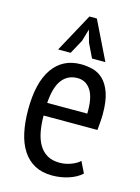

<svg xmlns="http://www.w3.org/2000/svg" viewBox="-114 -797 640 875"><g transform="rotate(15 206.5 -360.0)"><path d="M358 -34Q334 -12 297 0Q260 12 219 12Q172 12 137.5 -6.5Q103 -25 80.5 -59.5Q58 -94 47.5 -142Q37 -190 37 -250Q37 -378 84 -445Q131 -512 217 -512Q245 -512 272.5 -505Q300 -498 322 -477Q344 -456 357.5 -418Q371 -380 371 -319Q371 -302 369.5 -282.5Q368 -263 366 -242H112Q112 -199 119 -164Q126 -129 141 -104.5Q156 -80 179.5 -66.5Q203 -53 238 -53Q265 -53 291.5 -63Q318 -73 332 -87ZM302 -302Q304 -377 281 -412Q258 -447 218 -447Q172 -447 145 -412Q118 -377 113 -302ZM197 -732H232L321 -550H258L226 -616L210 -674L193 -616L157 -550H98Z"/></g></svg>

Font: PT Sans Narrow
Style: Regular
Weight: 400
Width: 3
Designer: A.Korolkova, O.Umpeleva, V.Yefimov
Foundry: ParaType Ltd
Version: Version 2.003W OFL